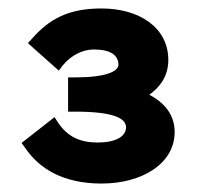

<svg xmlns="http://www.w3.org/2000/svg" viewBox="-20 -862 472 454"><path d="M39 -513C74 -461 132 -428 220 -428C316 -428 393 -475 393 -550C393 -591 368 -620 333 -638C360 -657 378 -684 378 -720C378 -798 308 -842 220 -842C140 -842 96 -816 56 -771L46 -760L119 -695L129 -708C148 -731 175 -745 202 -745C242 -745 260 -731 260 -709C260 -693 230 -679 158 -679H141V-598H158C249 -598 278 -582 278 -561C278 -539 253 -525 211 -525C169 -525 140 -539 118 -571L109 -585L31 -524Z"/></svg>

Font: Falling Sky
Style: Bd+
Weight: 400
Designer: Paul D. Hunt
Foundry: Adobe Systems Incorporated
Version: Version 1.02